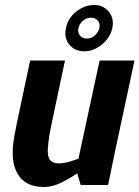

<svg xmlns="http://www.w3.org/2000/svg" viewBox="-20 -743 560 771"><path d="M155 8Q82 8 50.5 -45.5Q19 -99 38 -198L48 -250L101 -500H241L188 -250Q169 -162 172.5 -124.5Q176 -87 216 -87Q233 -87 254 -92.5Q275 -98 295 -106L380 -500H520L443 -140L414 0H304L290 -47Q258 -25 223.5 -8.5Q189 8 156 8H155ZM245 -630Q252 -669 285.5 -696Q319 -723 358 -723Q395 -723 417 -696Q439 -669 431 -630Q426 -605 408.5 -583.5Q391 -562 367.5 -549.5Q344 -537 318 -537Q280 -537 258 -564.5Q236 -592 245 -630ZM295 -630Q291 -613 301 -600.5Q311 -588 329 -588Q346 -588 360.5 -600.5Q375 -613 379 -630Q383 -648 373 -660Q363 -672 346 -672Q328 -672 313.5 -660Q299 -648 295 -630Z"/></svg>

Font: Epunda Sans
Style: Bold Italic
Weight: 700
Italic angle: -12.0243°
Designer: Simon Atzbach
Foundry: typofactur
Version: Version 2.204; ttfautohint (v1.8.4.7-5d5b)